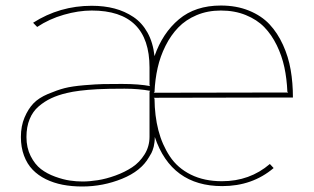

<svg xmlns="http://www.w3.org/2000/svg" viewBox="-20 -660 1129 691"><path d="M518.1 -330.1 521 -333Q479 -340.8 428.2 -340.8Q366.2 -340.8 330.1 -338.9Q260.3 -335 220.2 -325.2Q189 -317.9 164.8 -306.6Q140.6 -295.4 119.4 -277.3Q98.1 -259.3 86.7 -231.4Q75.2 -203.6 75.2 -167Q75.2 -128.4 90.3 -98.4Q105.5 -68.4 127.4 -51.5Q149.4 -34.7 178.5 -24.2Q207.5 -13.7 231 -10.3Q254.4 -6.8 276.9 -6.8Q302.2 -6.8 332 -11.5Q361.8 -16.1 395.5 -28.3Q429.2 -40.5 455.8 -58.1Q482.4 -75.7 500.2 -104.2Q518.1 -132.8 518.1 -168ZM533.2 -326.2 1017.1 -327.1 1014.2 -330.1Q1012.2 -377 1003.4 -418Q994.6 -459 976.1 -497.1Q957.5 -535.2 931.2 -562.3Q904.8 -589.4 864.7 -605.7Q824.7 -622.1 774.9 -622.1Q727.1 -622.1 687.7 -605.5Q648.4 -588.9 621.6 -561Q594.7 -533.2 575.7 -495.1Q556.6 -457 547.4 -415.8Q538.1 -374.5 536.1 -329.1ZM1034.2 -309.1 533.2 -308.1 536.1 -305.2Q536.6 -243.2 550 -191.2Q563.5 -139.2 591.3 -97.2Q619.1 -55.2 667 -31.5Q714.8 -7.8 778.8 -7.8Q878.9 -7.8 951.2 -69.8L964.8 -55.2Q888.2 9.8 779.8 9.8Q596.7 9.8 537.1 -167Q537.1 -156.7 535.9 -147.5Q534.7 -138.2 533.2 -132.1Q531.7 -126 529.1 -118.9Q526.4 -111.8 524.9 -109.1Q523.4 -106.4 520 -100.8Q516.6 -95.2 516.1 -94.2Q487.8 -44.4 419.2 -16.6Q350.6 11.2 275.9 11.2Q238.3 11.2 205.6 4.9Q172.9 -1.5 145 -15.1Q117.2 -28.8 97.4 -49.3Q77.6 -69.8 66.4 -99.9Q55.2 -129.9 55.2 -167Q55.2 -206.5 68.4 -237.3Q81.5 -268.1 100.3 -287.8Q119.1 -307.6 152.6 -321.8Q186 -335.9 212.6 -342.8Q239.3 -349.6 283 -353.3Q326.7 -356.9 351.3 -357.4Q376 -357.9 418.9 -357.9Q479.5 -357.9 521 -350.1L518.1 -353V-417Q518.1 -622.1 310.1 -622.1Q262.2 -622.1 209.7 -606.9Q157.2 -591.8 113.8 -563L99.1 -578.1Q194.8 -639.2 310.1 -639.2Q355 -639.2 392.1 -629.4Q429.2 -619.6 460.2 -598.9Q491.2 -578.1 511 -542.5Q530.8 -506.8 536.1 -458Q564.9 -541 624 -590.6Q683.1 -640.1 774.9 -640.1Q831.1 -640.1 876 -621.8Q920.9 -603.5 950 -572.5Q979 -541.5 998.5 -498.5Q1018.1 -455.6 1026.1 -408.7Q1034.2 -361.8 1034.2 -309.1Z"/></svg>

Font: Sinkin Sans 100 Thin
Style: Regular
Weight: 100
Designer: Keith Bates
Foundry: K-Type
Version: Sinkin Sans (version 1.0)  by Keith Bates   •   © 2014   www